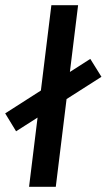

<svg xmlns="http://www.w3.org/2000/svg" viewBox="-55 -720 429 740"><path d="M7 -214 -35 -283 293 -493 336 -424ZM57 0 143 -700H246L160 0Z"/></svg>

Font: Inclusive Sans Medium
Style: Italic
Weight: 500
Italic angle: -7°
Designer: Olivia King
Foundry: Olivia King
Version: Version 2.004